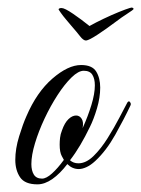

<svg xmlns="http://www.w3.org/2000/svg" viewBox="-20 -477 369 502"><path d="M319 -456Q324 -458 327 -456.5Q330 -455 329 -453Q328 -451 312.5 -441Q297 -431 284 -421Q256 -400 234.5 -386Q213 -372 205 -371Q198 -371 189.5 -382Q181 -393 167 -409Q162 -415 153.5 -425Q145 -435 139 -443.5Q133 -452 133 -453Q135 -456 141 -456Q149 -456 171 -441Q193 -426 214 -409Q230 -418 251 -428Q272 -438 290.5 -445.5Q309 -453 319 -456ZM78 5Q45 5 32.5 -13.5Q20 -32 20 -59Q20 -88 30 -120.5Q40 -153 49 -173Q76 -236 117 -271.5Q158 -307 192 -307Q221 -307 231.5 -290Q242 -273 242 -248Q242 -222 233.5 -193.5Q225 -165 215 -145Q203 -120 190 -98Q177 -76 163 -58Q172 -50 185 -50Q205 -50 224.5 -69Q244 -88 261.5 -116Q279 -144 292.5 -170Q306 -196 313 -209Q315 -212 317 -212Q319 -212 321 -208.5Q323 -205 321 -201Q305 -167 281.5 -125Q258 -83 229 -56Q217 -45 206 -40Q195 -35 186 -35Q169 -35 156 -48Q137 -23 117 -9Q97 5 78 5ZM90 -10Q101 -10 116 -23.5Q131 -37 147 -59Q147 -59 141.5 -69Q136 -79 136 -99Q136 -107 137 -116.5Q138 -126 142 -136Q149 -156 159 -165.5Q169 -175 179 -175Q188 -175 193.5 -166.5Q199 -158 196 -142Q210 -173 219 -202.5Q228 -232 228 -254Q228 -271 221.5 -281.5Q215 -292 199 -292Q185 -292 167 -274.5Q149 -257 130.5 -228.5Q112 -200 96.5 -167Q81 -134 71.5 -102.5Q62 -71 62 -48Q62 -31 68.5 -20.5Q75 -10 90 -10Z"/></svg>

Font: Mea Culpa
Style: Regular
Weight: 400
Designer: Robert E. Leuschke
Foundry: Robert E. Leuschke
Version: Version 1.010; ttfautohint (v1.8.3)